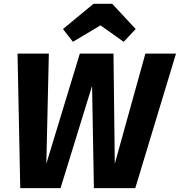

<svg xmlns="http://www.w3.org/2000/svg" viewBox="-20 -970 928 990"><path d="M729.6 -693.6H887.5L677.5 0H464.2L454.7 -526.9L292.2 0H84.4L70.4 -693.6H231.9L218.9 -125.9L391.6 -693.6H565.2L571.9 -125.9ZM498.2 -839.3 356 -754.4 304.7 -820.3 462.1 -950.4H558.6L679.5 -820.3L617.7 -754.4Z"/></svg>

Font: Fira Sans Variable
Style: Italic
Weight: 397
Italic angle: -8°
Designer: Carrois Corporate & Edenspiekermann AG
Foundry: Carrois Corporate GbR & Edenspiekermann AG
Version: Version 4.202